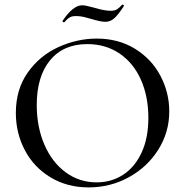

<svg xmlns="http://www.w3.org/2000/svg" viewBox="-20 -804 806 836"><path d="M49 -312Q49 -415 101 -488.5Q153 -562 234.5 -599Q316 -636 401 -636Q496 -636 568 -591.5Q640 -547 678.5 -474Q717 -401 717 -319Q717 -228 669 -152Q621 -76 540.5 -32Q460 12 366 12Q273 12 200.5 -31.5Q128 -75 88.5 -149.5Q49 -224 49 -312ZM626 -291Q626 -384 593.5 -457Q561 -530 500.5 -571Q440 -612 360 -612Q256 -612 198 -541.5Q140 -471 140 -347Q140 -252 173 -175Q206 -98 265.5 -54Q325 -10 401 -10Q465 -10 516 -43Q567 -76 596.5 -139.5Q626 -203 626 -291ZM512 -784H513Q516 -784 518.5 -781.5Q521 -779 519 -777Q493 -737 476 -723Q459 -709 439 -709Q419 -709 379 -721Q375 -722 353.5 -728Q332 -734 310 -734Q294 -734 285 -729Q276 -724 269.5 -717Q263 -710 260 -707H258Q255 -707 253 -709.5Q251 -712 253 -714Q298 -781 338 -781Q352 -781 388 -771Q434 -757 462 -757Q479 -757 489.5 -763.5Q500 -770 512 -784Z"/></svg>

Font: Cormorant Infant Medium
Style: Regular
Weight: 500
Designer: Christian Thalmann (Catharsis Fonts)
Foundry: Catharsis Fonts
Version: Version 4.000